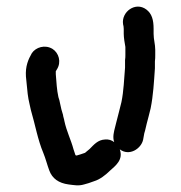

<svg xmlns="http://www.w3.org/2000/svg" viewBox="-20 -607 551 585"><path d="M448 -504V-519C448 -546 443 -565 426 -578C393 -603 349 -571 355 -533C356 -528 357 -526 357 -519V-504C357 -493 360 -474 362 -464V-440C362 -435 362 -430 361 -424V-401C358 -366 357 -330 350 -296C344 -274 340 -254 334 -233L328 -209L326 -198C325 -190 325 -182 328 -174C320 -180 311 -183 300 -182C278 -181 266 -166 253 -153L241 -143C240 -142 239 -141 238 -141C228 -137 222 -136 213 -133C212 -134 211 -134 210 -134L204 -152C196 -182 183 -206 176 -239C176 -242 172 -253 172 -257C171 -259 170 -265 167 -274L163 -292C162 -299 160 -305 158 -311C153 -333 152 -357 150 -381V-390L153 -395C168 -418 159 -446 140 -458C117 -472 89 -463 77 -445C66 -426 57 -405 59 -374L61 -354C63 -331 65 -310 70 -290L74 -272C87 -228 95 -181 112 -141C119 -124 124 -104 130 -88C139 -63 159 -49 189 -45C206 -43 219 -40 236 -45L250 -49C255 -51 261 -53 267 -55C284 -60 302 -74 314 -86C333 -103 356 -120 345 -152C374 -130 410 -154 416 -181L418 -192C419 -198 420 -204 422 -209C425 -224 429 -237 433 -253L439 -277C447 -317 449 -356 452 -399V-420C453 -427 453 -433 453 -439V-455C453 -473 448 -486 448 -504Z"/></svg>

Font: Dictator
Style: Regular
Weight: 500
Version: Version MIL.1277